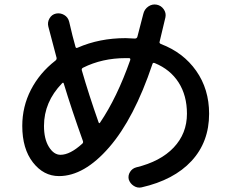

<svg xmlns="http://www.w3.org/2000/svg" viewBox="-20 -811 1040 863"><path d="M258.8 -436.5Q177.7 -352.5 177.7 -245.1Q177.7 -186.5 199.7 -150.9Q221.7 -115.2 252 -115.2Q294.9 -115.2 349.6 -165Q355.5 -169.9 352.5 -177.7Q301.8 -319.3 266.6 -435.5Q264.6 -442.4 258.8 -436.5ZM544.9 -549.8Q439.5 -549.8 353.5 -506.8Q345.7 -502.9 347.7 -495.1Q378.9 -386.7 422.9 -261.7Q425.8 -253.9 429.7 -259.8Q505.9 -372.1 565.4 -541Q567.4 -549.8 559.6 -549.8ZM245.1 -19.5Q175.8 -19.5 127.9 -81.1Q80.1 -142.6 80.1 -245.1Q80.1 -332 119.1 -407.7Q158.2 -483.4 228.5 -538.1Q235.4 -543 234.4 -550.8Q221.7 -596.7 197.3 -691.4Q192.4 -710.9 202.6 -728.5Q212.9 -746.1 231.9 -750Q251 -753.9 268.6 -743.7Q286.1 -733.4 291 -712.9Q306.6 -644.5 319.3 -600.6Q321.3 -592.8 329.1 -596.7Q426.8 -639.6 544.9 -639.6Q557.6 -639.6 585.9 -637.7Q595.7 -637.7 597.7 -646.5Q615.2 -712.9 624 -748Q628.9 -769.5 646.5 -781.7Q664.1 -793.9 684.6 -790Q704.1 -786.1 715.8 -769.5Q727.5 -752.9 723.6 -733.4Q702.1 -642.6 697.3 -623Q695.3 -617.2 703.1 -613.3Q803.7 -575.2 861.8 -492.7Q919.9 -410.2 919.9 -299.8Q919.9 -172.9 840.8 -87.4Q761.7 -2 616.2 31.2Q597.7 35.2 581.1 24.4Q564.5 13.7 558.6 -4.9Q554.7 -22.5 564.5 -38.1Q574.2 -53.7 591.8 -58.6Q701.2 -85 760.7 -147.9Q820.3 -210.9 820.3 -299.8Q820.3 -381.8 782.7 -440.4Q745.1 -499 675.8 -527.3Q667 -531.2 665 -522.5Q583 -278.3 470.7 -148.9Q358.4 -19.5 245.1 -19.5Z"/></svg>

Font: Rounded Mgen+ 2p medium
Style: Regular
Weight: 500
Designer: [Source Han Sans]
Ryoko NISHIZUKA  (kana & ideographs); Paul D. Hunt (Latin, Greek & Cyrillic); Wenlong ZHANG  (bopomofo
Version: Version 1.059.20150602